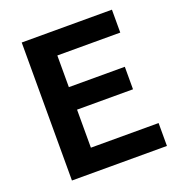

<svg xmlns="http://www.w3.org/2000/svg" viewBox="-126 -799 847 906"><g transform="rotate(-20 297.5 -346.5)"><path d="M82 0V-693H535V-578H219V-419H500V-306H219V-115H559V0Z"/></g></svg>

Font: Ubuntu Sans
Style: Bold
Weight: 700
Designer: Dalton Maag Ltd
Foundry: Dalton Maag Ltd
Version: Version 1.006; ttfautohint (v1.8.4.7-5d5b)